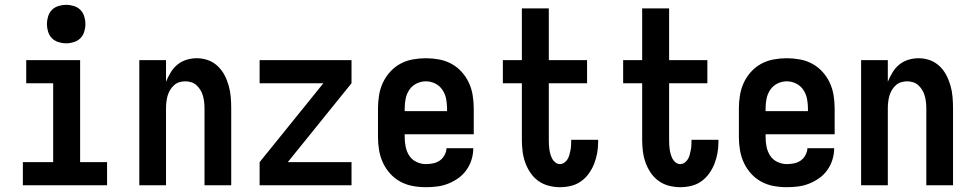

<svg xmlns="http://www.w3.org/2000/svg" viewBox="-20 -770 4040 798"><path d="M75 0V-96H201V-424H89V-520H313V-96H425V0ZM255 -590Q239 -590 223 -595Q207 -600 196 -611Q185 -622 180 -638Q175 -654 175 -670Q175 -686 180 -702Q185 -718 196 -729Q207 -740 223 -745Q239 -750 255 -750Q271 -750 287 -745Q303 -740 314 -729Q325 -718 330 -702Q335 -686 335 -670Q335 -654 330 -638Q325 -622 314 -611Q303 -600 287 -595Q271 -590 255 -590Z M559 0V-520H670V-430Q678 -450 689.5 -469Q701 -488 717.5 -501.5Q734 -515 755 -521.5Q776 -528 798 -528Q822 -528 844.5 -520Q867 -512 884.5 -495.5Q902 -479 913 -458Q924 -437 930.5 -414Q937 -391 939 -367.5Q941 -344 941 -320V0H830V-320Q830 -333 828.5 -346Q827 -359 823.5 -371.5Q820 -384 813.5 -395Q807 -406 797.5 -415Q788 -424 775.5 -428Q763 -432 750 -432Q737 -432 724.5 -428Q712 -424 702.5 -415Q693 -406 686.5 -395Q680 -384 676.5 -371.5Q673 -359 671.5 -346Q670 -333 670 -320V0Z M1059 0V-96L1324 -424H1059V-520H1441V-424L1176 -96H1441V0Z M1750 8Q1722 8 1695 3Q1668 -2 1644 -15Q1620 -28 1601.5 -48.5Q1583 -69 1571.5 -94Q1560 -119 1555.5 -146Q1551 -173 1551 -200V-320Q1551 -347 1555.5 -374.5Q1560 -402 1571.5 -426.5Q1583 -451 1601.5 -471.5Q1620 -492 1644 -505Q1668 -518 1695.5 -523Q1723 -528 1750 -528Q1777 -528 1804.5 -523Q1832 -518 1856 -505Q1880 -492 1898.5 -471.5Q1917 -451 1928.5 -426.5Q1940 -402 1944.5 -374.5Q1949 -347 1949 -320V-212H1662V-200Q1662 -180 1666 -160Q1670 -140 1681 -123Q1692 -106 1711 -97Q1730 -88 1750 -88Q1765 -88 1780 -91Q1795 -94 1807.5 -102.5Q1820 -111 1827.5 -125Q1835 -139 1836 -154H1947Q1947 -130 1940 -107Q1933 -84 1919 -64Q1905 -44 1885.5 -30Q1866 -16 1843.5 -7Q1821 2 1797.5 5Q1774 8 1750 8ZM1662 -308H1838V-320Q1838 -340 1834 -360Q1830 -380 1818.5 -397Q1807 -414 1788.5 -423Q1770 -432 1750 -432Q1730 -432 1711.5 -423Q1693 -414 1681.5 -397Q1670 -380 1666 -360Q1662 -340 1662 -320Z M2307 8Q2284 8 2260.5 2Q2237 -4 2217.5 -18Q2198 -32 2184.5 -52Q2171 -72 2163 -94.5Q2155 -117 2152 -141Q2149 -165 2149 -189V-424H2070V-520H2149V-735H2261V-520H2420V-424H2261V-189Q2261 -178 2261.5 -168Q2262 -158 2263.5 -148Q2265 -138 2268 -128Q2271 -118 2275.5 -109.5Q2280 -101 2288.5 -94.5Q2297 -88 2307 -88Q2317 -88 2325.5 -94Q2334 -100 2339 -108.5Q2344 -117 2346.5 -126.5Q2349 -136 2351 -145.5Q2353 -155 2353.5 -165Q2354 -175 2354 -184V-189H2466V-180Q2466 -157 2462 -134Q2458 -111 2449.5 -89.5Q2441 -68 2427.5 -49Q2414 -30 2395 -16.5Q2376 -3 2353.5 2.5Q2331 8 2307 8Z M2807 8Q2784 8 2760.5 2Q2737 -4 2717.5 -18Q2698 -32 2684.5 -52Q2671 -72 2663 -94.5Q2655 -117 2652 -141Q2649 -165 2649 -189V-424H2570V-520H2649V-735H2761V-520H2920V-424H2761V-189Q2761 -178 2761.5 -168Q2762 -158 2763.5 -148Q2765 -138 2768 -128Q2771 -118 2775.5 -109.5Q2780 -101 2788.5 -94.5Q2797 -88 2807 -88Q2817 -88 2825.5 -94Q2834 -100 2839 -108.5Q2844 -117 2846.5 -126.5Q2849 -136 2851 -145.5Q2853 -155 2853.5 -165Q2854 -175 2854 -184V-189H2966V-180Q2966 -157 2962 -134Q2958 -111 2949.5 -89.5Q2941 -68 2927.5 -49Q2914 -30 2895 -16.5Q2876 -3 2853.5 2.5Q2831 8 2807 8Z M3250 8Q3222 8 3195 3Q3168 -2 3144 -15Q3120 -28 3101.5 -48.5Q3083 -69 3071.5 -94Q3060 -119 3055.5 -146Q3051 -173 3051 -200V-320Q3051 -347 3055.5 -374.5Q3060 -402 3071.5 -426.5Q3083 -451 3101.5 -471.5Q3120 -492 3144 -505Q3168 -518 3195.5 -523Q3223 -528 3250 -528Q3277 -528 3304.5 -523Q3332 -518 3356 -505Q3380 -492 3398.5 -471.5Q3417 -451 3428.5 -426.5Q3440 -402 3444.5 -374.5Q3449 -347 3449 -320V-212H3162V-200Q3162 -180 3166 -160Q3170 -140 3181 -123Q3192 -106 3211 -97Q3230 -88 3250 -88Q3265 -88 3280 -91Q3295 -94 3307.5 -102.5Q3320 -111 3327.5 -125Q3335 -139 3336 -154H3447Q3447 -130 3440 -107Q3433 -84 3419 -64Q3405 -44 3385.5 -30Q3366 -16 3343.5 -7Q3321 2 3297.5 5Q3274 8 3250 8ZM3162 -308H3338V-320Q3338 -340 3334 -360Q3330 -380 3318.5 -397Q3307 -414 3288.5 -423Q3270 -432 3250 -432Q3230 -432 3211.5 -423Q3193 -414 3181.5 -397Q3170 -380 3166 -360Q3162 -340 3162 -320Z M3559 0V-520H3670V-430Q3678 -450 3689.5 -469Q3701 -488 3717.5 -501.5Q3734 -515 3755 -521.5Q3776 -528 3798 -528Q3822 -528 3844.5 -520Q3867 -512 3884.5 -495.5Q3902 -479 3913 -458Q3924 -437 3930.5 -414Q3937 -391 3939 -367.5Q3941 -344 3941 -320V0H3830V-320Q3830 -333 3828.5 -346Q3827 -359 3823.5 -371.5Q3820 -384 3813.5 -395Q3807 -406 3797.5 -415Q3788 -424 3775.5 -428Q3763 -432 3750 -432Q3737 -432 3724.5 -428Q3712 -424 3702.5 -415Q3693 -406 3686.5 -395Q3680 -384 3676.5 -371.5Q3673 -359 3671.5 -346Q3670 -333 3670 -320V0Z"/></svg>

Font: Iosevka
Style: Bold
Weight: 700
Monospace: yes
Designer: Belleve Invis
Foundry: Belleve Invis
Version: Version 32.5.0; ttfautohint (v1.8.4)